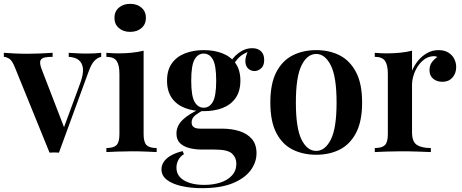

<svg xmlns="http://www.w3.org/2000/svg" viewBox="-27 -792 2405 1000"><path d="M500 -517V-496Q481 -492 464.5 -475Q448 -458 433 -415L280 3Q268 2 256 2Q244 2 231 3L51 -440Q36 -478 20 -487Q4 -496 -7 -496V-517Q21 -515 51 -513.5Q81 -512 117 -512Q148 -512 182.5 -513.5Q217 -515 247 -517V-496Q225 -496 207.5 -493Q190 -490 184 -477.5Q178 -465 189 -434L309 -123L300 -112L391 -359Q408 -406 405 -435Q402 -464 383.5 -479Q365 -494 331 -496V-517Q348 -516 363.5 -515Q379 -514 394.5 -513.5Q410 -513 424 -513Q445 -513 465.5 -514Q486 -515 500 -517Z M651 -772Q687 -772 710 -752Q733 -732 733 -699Q733 -666 710 -646Q687 -626 651 -626Q615 -626 592 -646Q569 -666 569 -699Q569 -732 592 -752Q615 -772 651 -772ZM721 -528V-93Q721 -51 736.5 -36Q752 -21 789 -21V0Q771 -1 734 -2.5Q697 -4 659 -4Q622 -4 584 -2.5Q546 -1 527 0V-21Q564 -21 579.5 -36Q595 -51 595 -93V-407Q595 -453 580.5 -474.5Q566 -496 527 -496V-517Q559 -514 589 -514Q626 -514 659.5 -517.5Q693 -521 721 -528Z M1025 188Q966 188 918 177Q870 166 842 144.5Q814 123 814 90Q814 58 842 33Q870 8 924 -5L931 11Q912 22 902 41Q892 60 892 81Q892 124 931.5 147.5Q971 171 1037 171Q1082 171 1120 159Q1158 147 1181 122Q1204 97 1204 60Q1204 29 1181.5 8Q1159 -13 1092 -13H1026Q989 -13 958.5 -21Q928 -29 910 -47Q892 -65 892 -97Q892 -136 924 -167.5Q956 -199 1024 -229L1035 -220Q1010 -207 990.5 -192Q971 -177 971 -154Q971 -122 1015 -122H1128Q1180 -122 1220.5 -109Q1261 -96 1285 -68Q1309 -40 1309 6Q1309 54 1278 95.5Q1247 137 1184.5 162.5Q1122 188 1025 188ZM1034 -213Q980 -213 936.5 -229.5Q893 -246 868 -281.5Q843 -317 843 -372Q843 -427 868 -462Q893 -497 936.5 -514Q980 -531 1034 -531Q1089 -531 1132 -514Q1175 -497 1200 -462Q1225 -427 1225 -372Q1225 -317 1200 -281.5Q1175 -246 1132 -229.5Q1089 -213 1034 -213ZM1034 -231Q1064 -231 1081.5 -261.5Q1099 -292 1099 -372Q1099 -452 1081.5 -482.5Q1064 -513 1034 -513Q1004 -513 986.5 -482.5Q969 -452 969 -372Q969 -292 986.5 -261.5Q1004 -231 1034 -231ZM1185 -446 1166 -453Q1181 -490 1215 -515.5Q1249 -541 1287 -541Q1316 -541 1332.5 -525Q1349 -509 1349 -480Q1349 -450 1333 -436Q1317 -422 1298 -422Q1281 -422 1267 -433.5Q1253 -445 1251 -469.5Q1249 -494 1267 -531L1277 -527Q1238 -512 1219 -494Q1200 -476 1185 -446Z M1620 -531Q1689 -531 1742.5 -503.5Q1796 -476 1827.5 -416Q1859 -356 1859 -258Q1859 -160 1827.5 -100Q1796 -40 1742.5 -13Q1689 14 1620 14Q1551 14 1497 -13Q1443 -40 1412 -100Q1381 -160 1381 -258Q1381 -356 1412 -416Q1443 -476 1497 -503.5Q1551 -531 1620 -531ZM1620 -511Q1573 -511 1543.5 -451.5Q1514 -392 1514 -258Q1514 -124 1543.5 -65Q1573 -6 1620 -6Q1666 -6 1696 -65Q1726 -124 1726 -258Q1726 -392 1696 -451.5Q1666 -511 1620 -511Z M2257 -531Q2288 -531 2308.5 -518Q2329 -505 2339 -485Q2349 -465 2349 -443Q2349 -410 2329.5 -388Q2310 -366 2278 -366Q2248 -366 2229 -382Q2210 -398 2210 -426Q2210 -451 2222.5 -468Q2235 -485 2251 -495Q2240 -501 2226 -499Q2202 -497 2182 -482Q2162 -467 2148 -445Q2134 -423 2126.5 -398Q2119 -373 2119 -350V-103Q2119 -54 2144 -37.5Q2169 -21 2217 -21V0Q2194 -1 2150.5 -2.5Q2107 -4 2060 -4Q2021 -4 1982.5 -2.5Q1944 -1 1925 0V-21Q1962 -21 1977.5 -36Q1993 -51 1993 -93V-408Q1993 -453 1978.5 -474.5Q1964 -496 1925 -496V-517Q1957 -514 1987 -514Q2024 -514 2057.5 -517.5Q2091 -521 2119 -528V-424Q2131 -452 2150.5 -476Q2170 -500 2197.5 -515.5Q2225 -531 2257 -531Z"/></svg>

Font: Playfair Display SemiBold
Style: Regular
Weight: 600
Designer: Claus Eggers Sørensen
Foundry: Claus Eggers Sørensen
Version: Version 1.203